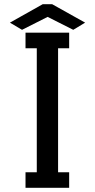

<svg xmlns="http://www.w3.org/2000/svg" viewBox="-20 -895 452 915"><path d="M256.8 -665V-74.2H309.6V0H101.6V-74.2H155.3V-665H101.6V-739.3H309.6V-665ZM27.3 -787.1 183.6 -875H228.5L385.7 -787.1L329.1 -752.9L207 -814.5L85 -752.9Z"/></svg>

Font: RobotoJAA
Style: Medium
Weight: 500
Version: Version 2.05; 2016-11-05